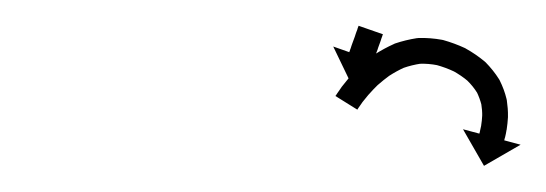

<svg xmlns="http://www.w3.org/2000/svg" viewBox="-20 -598 424 149"><path d="M277.1 -571.2C277.1 -571.2 277.1 -571.3 277.2 -571.4L258.3 -578C258.3 -578 258.2 -577.9 258.2 -577.8C258.1 -577.6 258.1 -577.4 258 -577.2C257.9 -576.8 257.7 -576.5 257.6 -576.2C257.5 -575.7 257.3 -575.3 257.2 -574.8C257 -574.3 256.8 -573.8 256.6 -573.3C256.4 -572.7 256.2 -572.1 256 -571.6C255.8 -570.9 255.6 -570.3 255.4 -569.7C255.1 -569.1 254.9 -568.4 254.7 -567.8C254.5 -567.2 254.2 -566.5 254 -565.9C253.8 -565.3 253.6 -564.6 253.3 -564C253.1 -563.4 252.9 -562.9 252.7 -562.3C252.6 -561.8 252.4 -561.3 252.2 -560.7C252 -560.3 251.9 -559.9 251.7 -559.4C251.6 -559.1 251.5 -558.8 251.4 -558.4C251.3 -558.2 251.2 -558 251.1 -557.8C251.1 -557.7 251.1 -557.6 251.1 -557.5L238.6 -561.9L252.8 -532.4L282.3 -546.5L269.9 -550.9C269.9 -551 270 -551 270 -551.1C270.1 -551.3 270.2 -551.5 270.2 -551.8C270.4 -552.1 270.5 -552.4 270.6 -552.8C270.7 -553.2 270.9 -553.6 271.1 -554.1C271.2 -554.6 271.4 -555.1 271.6 -555.6C271.8 -556.2 272 -556.8 272.2 -557.4C272.4 -558 272.6 -558.6 272.9 -559.2C273.1 -559.9 273.3 -560.5 273.5 -561.1C273.8 -561.8 274 -562.4 274.2 -563C274.4 -563.7 274.6 -564.3 274.9 -564.9C275.1 -565.5 275.3 -566.1 275.5 -566.6C275.7 -567.1 275.8 -567.7 276 -568.2C276.2 -568.6 276.3 -569.1 276.5 -569.5C276.6 -569.8 276.7 -570.2 276.8 -570.5C276.9 -570.7 277 -570.9 277.1 -571.2ZM241.5 -525.2C241.1 -524.7 240.7 -524.1 240.3 -523.5L257.3 -512.9C257.6 -513.4 258 -514 258.3 -514.5C258.3 -514.5 258.3 -514.4 258.3 -514.4C258.2 -514.4 258.2 -514.3 258.2 -514.3C259.2 -515.8 260.2 -517.2 261.2 -518.6C261.2 -518.6 261.1 -518.5 261.1 -518.5C261.1 -518.4 261 -518.4 261 -518.4C262.7 -520.6 264.4 -522.7 266.2 -524.8C266.2 -524.8 266.1 -524.7 266.1 -524.7C266 -524.6 266 -524.5 266 -524.5C268.3 -527.2 270.8 -529.7 273.3 -532.2C273.3 -532.2 273.2 -532.1 273.1 -532C273.1 -531.9 273 -531.9 273 -531.9C276.1 -534.6 279.3 -537.2 282.6 -539.6C282.6 -539.6 282.5 -539.5 282.3 -539.4C282.2 -539.3 282.1 -539.2 282.1 -539.2C285.8 -541.6 289.8 -543.8 293.8 -545.6C293.8 -545.6 293.6 -545.5 293.4 -545.5C293.2 -545.4 293.1 -545.3 293.1 -545.3C297.4 -546.8 301.9 -547.9 306.5 -548.6C306.5 -548.6 306.2 -548.6 306 -548.6C305.7 -548.5 305.4 -548.5 305.4 -548.5C310.1 -548.7 314.8 -548.3 319.4 -547.4C319.4 -547.4 319.2 -547.5 319 -547.5C318.8 -547.6 318.6 -547.6 318.6 -547.6C323.3 -546.3 328 -544.6 332.4 -542.5C332.4 -542.5 332.2 -542.6 332.1 -542.7C331.9 -542.8 331.7 -542.9 331.7 -542.9C335.8 -540.6 339.7 -538 343.2 -535C343.2 -535 343.1 -535.1 342.9 -535.3C342.7 -535.5 342.5 -535.6 342.5 -535.6C345.5 -532.7 348.2 -529.4 350.4 -525.8C350.4 -525.8 350.3 -526 350.1 -526.3C350 -526.5 349.9 -526.8 349.9 -526.8C351.5 -523.5 352.8 -520 353.7 -516.4C353.7 -516.4 353.7 -516.6 353.6 -516.8C353.6 -517.1 353.5 -517.3 353.5 -517.3C354 -514.1 354.3 -510.9 354.2 -507.7C354.2 -507.7 354.2 -507.9 354.2 -508C354.2 -508.2 354.2 -508.3 354.2 -508.3C354.1 -505.7 353.8 -503.1 353.4 -500.6C353.4 -500.6 353.4 -500.6 353.5 -500.7C353.5 -500.8 353.5 -500.9 353.5 -500.9C353.2 -499.2 352.8 -497.6 352.4 -495.9C352.4 -495.9 352.4 -496 352.5 -496C352.5 -496 352.5 -496.1 352.5 -496.1C352.3 -495.5 352.2 -494.9 352 -494.3L339.3 -497.7L355.6 -469.3L384 -485.7L371.3 -489.1C371.5 -489.7 371.7 -490.4 371.8 -491.1C371.8 -491.1 371.9 -491.1 371.9 -491.2C371.9 -491.2 371.9 -491.2 371.9 -491.2C372.4 -493.2 372.8 -495.2 373.1 -497.2C373.1 -497.2 373.2 -497.3 373.2 -497.3C373.2 -497.4 373.2 -497.5 373.2 -497.5C373.7 -500.7 374 -503.8 374.2 -507C374.2 -507 374.2 -507.1 374.2 -507.3C374.2 -507.4 374.2 -507.6 374.2 -507.6C374.3 -511.8 373.9 -516.1 373.3 -520.3C373.3 -520.3 373.3 -520.5 373.2 -520.7C373.2 -521 373.1 -521.2 373.1 -521.2C371.9 -526.2 370.1 -531 367.8 -535.6C367.8 -535.6 367.7 -535.8 367.6 -536C367.4 -536.3 367.3 -536.5 367.3 -536.5C364.3 -541.3 360.7 -545.7 356.8 -549.7C356.8 -549.7 356.6 -549.9 356.4 -550C356.2 -550.2 356 -550.4 356 -550.4C351.5 -554.1 346.7 -557.4 341.5 -560.3C341.5 -560.3 341.4 -560.4 341.2 -560.5C341 -560.6 340.8 -560.7 340.8 -560.7C335.4 -563.2 329.7 -565.3 324 -566.9C324 -566.9 323.7 -566.9 323.5 -567C323.3 -567 323.1 -567.1 323.1 -567.1C317 -568.2 310.8 -568.7 304.7 -568.5C304.7 -568.5 304.4 -568.5 304.1 -568.4C303.9 -568.4 303.6 -568.4 303.6 -568.4C297.8 -567.5 292 -566.1 286.4 -564.2C286.4 -564.2 286.2 -564.1 286 -564C285.8 -563.9 285.6 -563.8 285.6 -563.8C280.7 -561.6 275.9 -559 271.3 -556.1C271.3 -556.1 271.2 -556 271.1 -555.9C270.9 -555.8 270.8 -555.8 270.8 -555.8C267 -553 263.2 -550 259.7 -546.8C259.7 -546.8 259.6 -546.7 259.5 -546.6C259.4 -546.6 259.4 -546.5 259.4 -546.5C256.5 -543.7 253.7 -540.9 251.1 -537.9C251.1 -537.9 251 -537.8 251 -537.8C250.9 -537.7 250.9 -537.7 250.9 -537.7C248.9 -535.3 247 -532.9 245.1 -530.5C245.1 -530.5 245.1 -530.4 245 -530.4C245 -530.3 245 -530.3 245 -530.3C243.8 -528.7 242.7 -527.1 241.6 -525.4C241.6 -525.4 241.5 -525.4 241.5 -525.3C241.5 -525.3 241.5 -525.2 241.5 -525.2Z"/></svg>

Font: FRB American Cursive Just Arrows Extralight
Style: Italic
Weight: 200
Italic angle: -25°
Version: Version 2.0;Modular Font Editor K font №1